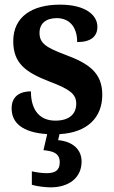

<svg xmlns="http://www.w3.org/2000/svg" viewBox="-20 -568 489 826"><path d="M198 238C276 238 331 197 331 127C331 73 290 40 230 35L236 9C354 3 420 -61 420 -160C420 -255 362 -295 262 -332C177 -364 150 -382 150 -427C150 -466 177 -490 224 -490C277 -490 312 -454 312 -387C371 -387 399 -411 399 -453C399 -501 351 -548 238 -548C118 -548 37 -496 37 -391C37 -296 89 -257 196 -216C277 -185 308 -165 308 -122C308 -80 281 -49 218 -49C151 -49 113 -94 113 -175C70 -175 30 -157 30 -102C30 -41 74 2 183 9L167 78C208 82 237 91 237 130C237 166 216 177 180 177C163 177 139 174 117 169V227C139 234 178 238 198 238Z"/></svg>

Font: Noto Serif Myanmar SemiCondensed
Style: Bold
Weight: 700
Width: 4
Designer: Ben Mitchell and the Monotype Design Team
Foundry: Monotype Imaging Inc.
Version: Version 2.106